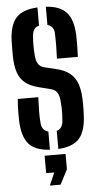

<svg xmlns="http://www.w3.org/2000/svg" viewBox="-65 -847 565 1098"><g transform="rotate(-5 217.0 -297.5)"><path d="M193.9 8.5Q109.2 3.6 72.7 -38.6Q36.2 -80.7 32.7 -171.1Q32.2 -191.6 32.2 -212.7Q32.1 -233.9 33 -255.1Q33.8 -276.2 36 -296.8H153.6Q151.6 -257.9 151.2 -219.9Q150.8 -181.8 153.6 -148.5Q155.3 -127.1 165 -113.8Q174.7 -100.6 193.9 -95.9ZM242 8.3V-96Q259.5 -101.2 268.3 -114.3Q277.2 -127.3 279 -148.5Q280.9 -168.9 281.5 -187.3Q282.1 -205.6 281.5 -224.4Q280.8 -243.1 279 -264.4Q277.3 -290.3 266.8 -309.8Q256.3 -329.2 230.9 -335.7L157.8 -354.4Q109.9 -366.7 82.5 -390.2Q55 -413.6 43 -449.3Q31 -485 29.5 -533.8Q29 -558.9 29.1 -582.6Q29.3 -606.2 29.8 -630Q33 -720.3 69.9 -761.9Q106.8 -803.6 193.6 -808.5V-704.1Q175.1 -699.4 165.9 -686.5Q156.8 -673.7 154.6 -652.3Q151.8 -623 151.9 -593.2Q152 -563.3 154.6 -533.8Q156.7 -506.5 167.5 -488.2Q178.4 -469.9 205.3 -463.5L269.7 -448Q320.7 -435.8 349.4 -411.4Q378.2 -387.1 390.6 -350.4Q403 -313.8 404.7 -264.4Q405.3 -247.1 405.3 -231.9Q405.3 -216.8 404.9 -202Q404.5 -187.3 403.8 -171.1Q400.3 -80.8 363.5 -38.7Q326.6 3.5 242 8.3ZM279.2 -506.8Q280.7 -543.2 281.2 -579.6Q281.6 -616 280.1 -652.3Q279.5 -673.2 269.7 -686Q259.9 -698.8 241.7 -703.6V-808.3Q322.9 -803.5 360.1 -761.6Q397.3 -719.7 400.8 -629.8Q401.8 -606.5 401.2 -572.6Q400.6 -538.8 399.2 -506.8ZM175.7 212.6 207 140H160.6V40H280.8V128.4L237.2 212.6Z"/></g></svg>

Font: Big Shoulders Stencil Thin
Style: Regular
Weight: 100
Designer: Patric King
Foundry: XO Type Co
Version: Version 2.001